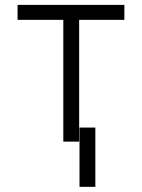

<svg xmlns="http://www.w3.org/2000/svg" viewBox="-20 -565 566 766"><path d="M50.1 -485.8V-545.5H476.2V-485.8H295.8V0H232.6V-485.8ZM360.4 -56.1V180.4H297.2V-56.1Z"/></svg>

Font: Inter P Light
Style: Regular
Weight: 300
Designer: Rasmus Andersson
Foundry: rsms
Version: Version 3.018;git-588b23468